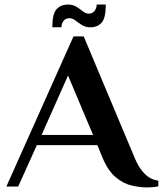

<svg xmlns="http://www.w3.org/2000/svg" viewBox="-20 -820 716 844"><path d="M628 4Q595 4 558.5 -4.5Q522 -13 488.5 -41Q455 -69 431 -126L408 -182H142L60 0H8L303 -660H348L572 -126Q590 -82 616 -56Q642 -30 676 -26V-1Q668 1 653.5 2.5Q639 4 628 4ZM163 -227H389L279 -488ZM210 -700Q210 -760 229 -780Q248 -800 278 -800Q301 -800 316.5 -790Q332 -780 344.5 -770Q357 -760 370 -760Q387 -760 396 -772.5Q405 -785 405 -800H445Q445 -740 426.5 -720Q408 -700 378 -700Q356 -700 340 -710Q324 -720 311.5 -730Q299 -740 285 -740Q268 -740 259 -727.5Q250 -715 250 -700Z"/></svg>

Font: El Messiri
Style: Bold
Weight: 700
Designer: Mohamed Gaber
Foundry: Kief Type Foundry
Version: Version 2.020; ttfautohint (v1.8.3)